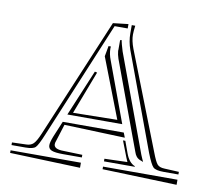

<svg xmlns="http://www.w3.org/2000/svg" viewBox="-62 -605 701 634"><g transform="rotate(10 288.5 -287.5)"><path d="M568.4 -56.6V-39.6L318.8 -47.9V-56.6ZM244.6 -56.6V-39.6L8.8 -47.9V-56.6ZM237.8 -360.8 245.6 -358.9 190.4 -214.4 338.4 -216.8 261.2 -416.5 267.6 -451.7H275.4V-450.2Q274.9 -449.2 274.9 -445.8Q274.9 -426.3 282.7 -406.7L356.9 -205.6H172.9ZM368.7 -153.3H376.5L391.1 -113.3Q401.9 -84 421.9 -76.2V-74.2H318.8V-83L395.5 -85.4L389.6 -99.1ZM373 -163.1 169.4 -170.4 151.9 -114.7Q148.9 -107.4 148.9 -102.1Q148.9 -85 181.6 -85L244.6 -83V-74.2H181.6Q154.3 -74.2 143.1 -78.9Q131.8 -83.5 131.8 -95.7Q131.8 -106 140.1 -126.5L162.1 -179.2H366.7ZM319.8 -534.7V-520H275.9L112.3 -127Q97.2 -90.3 89.1 -82.3Q81.1 -74.2 55.2 -74.2H8.8V-83L55.2 -84.5Q71.3 -84.5 80.3 -93.3Q89.4 -102.1 100.6 -128.9L268.6 -528.8ZM331.1 -533.2H342.8Q340.3 -513.7 340.3 -502.9Q340.3 -482.9 350.1 -457L477.1 -132.3Q488.3 -102.5 495.6 -94.2Q502.9 -85.9 519.5 -85.4L568.4 -83V-74.2H518.6Q492.2 -74.2 483.6 -82.5Q475.1 -90.8 460.9 -127L340.8 -451.2Q331.1 -478 331.1 -505.9V-514.6ZM301.8 -477.5 306.6 -479Q308.6 -467.8 316.4 -442.4L436.5 -117.2Q438.5 -111.8 441.9 -104.5Q445.3 -97.2 446.3 -94.7Q444.8 -95.2 440.7 -96.9Q436.5 -98.6 435.1 -99.1Q433.6 -99.6 430.7 -101.3Q427.7 -103 426.3 -104.5Q424.8 -106 422.6 -108.6Q420.4 -111.3 418.7 -114.7Q417 -118.2 415.5 -122.6L394.5 -179.2L307.1 -416Q302.7 -428.7 301.3 -442.9L301.8 -443.4Z"/></g></svg>

Font: FoglihtenNo03
Style: Regular
Weight: 500
Version: Version 0.59